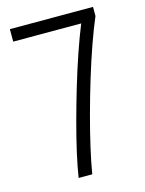

<svg xmlns="http://www.w3.org/2000/svg" viewBox="-108 -766 628 832"><g transform="rotate(-15 206.0 -350.0)"><path d="M140 0Q147 -47 161 -109Q175 -171 194 -241.5Q213 -312 234.5 -384Q256 -456 279 -523Q302 -590 324 -644H19V-700H392V-659Q371 -610 347.5 -543.5Q324 -477 301.5 -403Q279 -329 259 -255Q239 -181 224 -115Q209 -49 201 0Z"/></g></svg>

Font: Zen Kaku Gothic New
Style: Regular
Weight: 400
Designer: Yoshimichi Ohira
Foundry: Positype
Version: Version 1.001